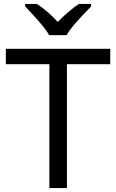

<svg xmlns="http://www.w3.org/2000/svg" viewBox="-20 -964 596 984"><path d="M323 0H233V-635H10V-714H545V-635H323ZM232 -784Q219 -807 197 -833.5Q175 -860 151 -886Q127 -912 109 -931V-944H169Q195 -927 223 -903Q251 -879 276 -852Q303 -879 331 -903Q359 -927 385 -944H447V-931Q428 -912 403.5 -886Q379 -860 356.5 -833.5Q334 -807 322 -784Z"/></svg>

Font: Noto Sans Oriya
Style: Regular
Weight: 400
Designer: Amélie Bonet and Sol Matas
Foundry: Google LLC
Version: Version 2.006